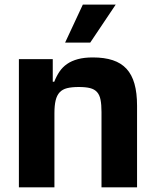

<svg xmlns="http://www.w3.org/2000/svg" viewBox="-20 -797 662 817"><path d="M60.4 -545.5H204.5V-449.2H210.9Q220.2 -473 233.1 -492.2Q246.1 -511.4 265.3 -524.7Q284.4 -538 311.3 -545.3Q338.1 -552.6 375 -552.6Q424.4 -552.6 459.9 -540.8Q495.4 -529.1 518.3 -504.3Q541.2 -479.4 552.2 -440.5Q563.2 -401.6 563.2 -347.3V0H411.9V-320.3Q411.9 -351.9 407.8 -372.5Q403.8 -393.1 392.9 -405.2Q382.1 -417.3 363.3 -422.1Q344.5 -426.8 315 -426.8Q285.5 -426.8 265.6 -421.9Q245.7 -416.9 233.8 -404.1Q221.9 -391.3 216.8 -369.9Q211.6 -348.4 211.6 -315.3V0H60.4ZM257.1 -615.8 332.4 -777.3H472.3L364 -615.8Z"/></svg>

Font: Cannonade
Style: Bold
Weight: 700
Designer: Rasmus Andersson
Foundry: rsms
Version: Version 3.012;git-f93a4a705